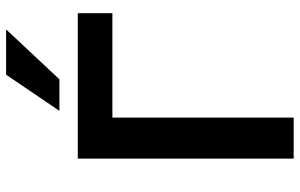

<svg xmlns="http://www.w3.org/2000/svg" viewBox="-196 -783 979 627"><g transform="rotate(-90 293.5 -469.5)"><path d="M89 0V-705H564V-592H223V0ZM245 -765 363 -939H511L348 -765Z"/></g></svg>

Font: Nunito Sans 9pt
Style: Bold
Weight: 700
Version: Version 3.101;gftools[0.9.27]